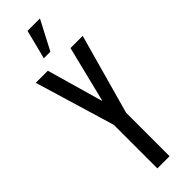

<svg xmlns="http://www.w3.org/2000/svg" viewBox="-361 -1118 1126 1126"><g transform="rotate(-45 202.0 -554.5)"><path d="M156.7 0H257.8V-360.8L396.5 -859.4H295.4L209 -510.3H207L107.4 -859.4H7.3L156.7 -360.8ZM142.6 -927.7H196.8L291.5 -1108.9H188.5Z"/></g></svg>

Font: Antonio
Style: Regular
Weight: 400
Designer: Vernon Adams
Foundry: Vernon Adams
Version: Version 1.002